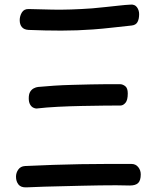

<svg xmlns="http://www.w3.org/2000/svg" viewBox="-20 -799 682 828"><path d="M103 -670Q84 -671 74.5 -682Q65 -693 65 -712Q65 -730 74.5 -745.5Q84 -761 105 -760Q134 -759 207.5 -757.5Q281 -756 378 -763Q409 -766 438.5 -769Q468 -772 494.5 -775Q521 -778 542 -779Q561 -781 570.5 -768Q580 -755 580 -738Q580 -717 573 -704Q566 -691 548 -689Q509 -685 465.5 -680Q422 -675 381 -672Q313 -667 244 -667Q175 -667 103 -670ZM94 9Q70 10 59.5 -3.5Q49 -17 49 -37Q49 -54 59 -68Q69 -82 88 -83Q150 -86 209.5 -88Q269 -90 327 -91Q385 -92 440 -92Q495 -92 547 -92Q565 -92 576 -78.5Q587 -65 587 -47Q587 -21 576 -10Q565 1 540 1Q514 0 481 0Q448 0 410.5 0.5Q373 1 333 2Q293 3 252 4Q211 5 171 6Q131 7 94 9ZM137 -331Q131 -331 123 -335Q115 -339 109.5 -349Q104 -359 104 -375Q104 -393 110 -403Q116 -413 125.5 -418Q135 -423 144 -424Q175 -427 213 -429.5Q251 -432 292 -433Q333 -434 371.5 -435Q410 -436 443 -436Q476 -436 497 -436Q509 -436 520 -427.5Q531 -419 531 -396Q531 -367 521 -355.5Q511 -344 500 -344Q470 -344 426.5 -343.5Q383 -343 332 -342Q281 -341 230.5 -338.5Q180 -336 137 -331Z"/></svg>

Font: Playpen Sans
Style: Regular
Weight: 400
Designer: Laura Meseguer, Veronika Burian, José Scaglione, Kostas Bartsokas, Vera Evstafieva, Tom Grace, Yorlmar Campos
Foundry: TypeTogether
Version: Version 2.000